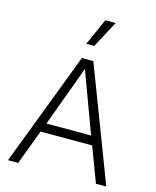

<svg xmlns="http://www.w3.org/2000/svg" viewBox="-130 -986 873 1075"><g transform="rotate(15 306.0 -449.0)"><path d="M591 0H531L455 -202H156L80 0H21L273 -660H339ZM176 -254H435L305 -605ZM345 -898H405L322 -743H276Z"/></g></svg>

Font: Kantumruy Pro Light
Style: Regular
Weight: 300
Version: Version 1.002